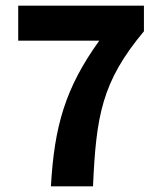

<svg xmlns="http://www.w3.org/2000/svg" viewBox="-20 -655 568 675"><path d="M329 -512C209 -345 171 -211 159 0H307C318 -248 338 -368 486 -545V-635H44V-512Z"/></svg>

Font: Cambridge Sans Bold
Style: Regular
Weight: 700
Version: Version 2.020;PS 002.020;hotconv 1.0.88;makeotf.lib2.5.64775